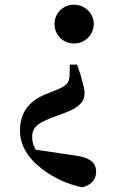

<svg xmlns="http://www.w3.org/2000/svg" viewBox="-20 -584 514 817"><path d="M330 213C369 203 389 181 389 146C389 109 362 87 308 79L132 53C122 36 117 19 117 1C116 -18 122 -34 133 -46C144 -57 163 -68 192 -80L254 -103C317 -127 340 -150 340 -190C340 -201 335 -222 326 -254C324 -260 323 -265 322 -268L308 -309H277L276 -260C273 -229 264 -220 217 -200L172 -182C101 -153 65 -102 65 -29C65 32 96 87 159 135C210 174 267 200 330 213ZM295 -564C248 -564 212 -528 212 -482C212 -435 248 -399 295 -399C342 -399 379 -436 379 -482C379 -527 342 -564 295 -564Z"/></svg>

Font: AllPunType Bold
Style: Regular
Weight: 700
Version: 1.0